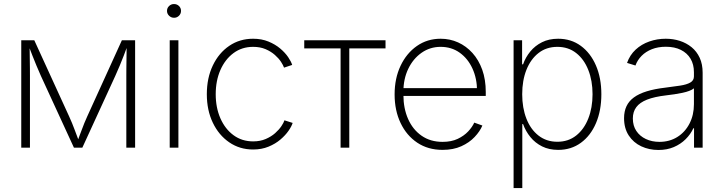

<svg xmlns="http://www.w3.org/2000/svg" viewBox="-20 -746 3657 970"><path d="M87.4 0V-542.5H153.3L329.1 -158.2Q336.9 -141.1 343.8 -124.5Q350.6 -107.9 356.4 -92.3Q362.3 -76.7 368.2 -61Q374 -45.4 379.9 -29.8H370.6Q376 -45.4 381.8 -60.5Q387.7 -75.7 393.6 -91.6Q399.4 -107.4 406.2 -124.3Q413.1 -141.1 420.9 -158.2L595.7 -542.5H662.6V0H618.2V-362.3Q618.2 -381.8 618.4 -401.4Q618.7 -420.9 618.9 -440.2Q619.1 -459.5 619.4 -479Q619.6 -498.5 619.6 -518.1H625Q615.2 -490.7 605.5 -465.6Q595.7 -440.4 585.4 -415.5Q575.2 -390.6 562.5 -362.8L396 0H353.5L186.5 -362.8Q174.3 -390.6 163.8 -415.5Q153.3 -440.4 143.6 -465.6Q133.8 -490.7 123.5 -518.1H129.4Q129.9 -500 130.1 -480.5Q130.4 -460.9 130.6 -441.4Q130.9 -421.9 131.1 -401.9Q131.3 -381.8 131.3 -362.3V0Z M837.4 0V-542.5H881.3V0ZM859.4 -656.2Q844.7 -656.2 834.2 -666.5Q823.7 -676.8 823.7 -690.9Q823.7 -705.6 834.2 -715.6Q844.7 -725.6 858.9 -725.6Q874 -725.6 884.3 -715.6Q894.5 -705.6 894.5 -690.9Q894.5 -676.8 884.3 -666.5Q874 -656.2 859.4 -656.2Z M1258.8 9.3Q1190.9 9.3 1138.2 -26.9Q1085.4 -63 1055.2 -126Q1024.9 -189 1024.9 -270Q1024.9 -352.1 1055.2 -415.3Q1085.4 -478.5 1138.2 -514.4Q1190.9 -550.3 1258.8 -550.3Q1301.8 -550.3 1336.2 -536.1Q1370.6 -522 1395.5 -501Q1420.4 -480 1435.8 -457.3Q1451.2 -434.6 1456.1 -418L1415 -404.3Q1411.1 -416 1399.7 -433.6Q1388.2 -451.2 1368.7 -468.5Q1349.1 -485.8 1321.8 -497.6Q1294.4 -509.3 1258.8 -509.3Q1202.1 -509.3 1159.7 -477.8Q1117.2 -446.3 1093.5 -392.3Q1069.8 -338.4 1069.8 -270Q1069.8 -202.1 1093.5 -148.2Q1117.2 -94.2 1159.7 -63Q1202.1 -31.7 1258.8 -31.7Q1294.4 -31.7 1322.3 -43.7Q1350.1 -55.7 1369.9 -73.2Q1389.6 -90.8 1401.6 -108.6Q1413.6 -126.5 1417 -138.2L1458.5 -125Q1453.1 -107.4 1437.5 -85Q1421.9 -62.5 1396.7 -41Q1371.6 -19.5 1336.7 -5.1Q1301.8 9.3 1258.8 9.3Z M1700.7 0V-501.5H1517.1V-542.5H1927.7V-501.5H1744.6V0Z M2215.8 11.2Q2142.6 11.2 2088.1 -25.1Q2033.7 -61.5 2003.7 -124.8Q1973.6 -188 1973.6 -269Q1973.6 -350.1 2003.7 -413.6Q2033.7 -477.1 2086.2 -513.7Q2138.7 -550.3 2206.1 -550.3Q2253.4 -550.3 2294.4 -531.7Q2335.4 -513.2 2366.9 -478.3Q2398.4 -443.4 2416.3 -393.8Q2434.1 -344.2 2434.1 -281.2V-261.2H2001V-300.8H2409.7L2390.1 -285.6Q2390.1 -349.1 2366.9 -399.7Q2343.8 -450.2 2302.5 -479.7Q2261.2 -509.3 2206.1 -509.3Q2152.3 -509.3 2109.6 -479.2Q2066.9 -449.2 2042.5 -398.2Q2018.1 -347.2 2018.1 -284.2V-266.1Q2018.1 -198.7 2041.7 -145Q2065.4 -91.3 2109.9 -60.3Q2154.3 -29.3 2215.8 -29.3Q2260.3 -29.3 2292.2 -44.4Q2324.2 -59.6 2345.2 -82Q2366.2 -104.5 2376 -126.5L2417 -111.8Q2404.8 -82.5 2377.9 -54Q2351.1 -25.4 2310.5 -7.1Q2270 11.2 2215.8 11.2Z M2574.7 204.1V-542.5H2617.7V-420.9H2622.6Q2634.8 -456.1 2658.9 -485.6Q2683.1 -515.1 2718.3 -532.7Q2753.4 -550.3 2799.8 -550.3Q2865.2 -550.3 2914.3 -514.4Q2963.4 -478.5 2990.7 -415.3Q3018.1 -352.1 3018.1 -270Q3018.1 -187.5 2991 -124Q2963.9 -60.5 2914.8 -24.7Q2865.7 11.2 2800.3 11.2Q2753.9 11.2 2718.8 -6.3Q2683.6 -23.9 2659.4 -53.7Q2635.3 -83.5 2622.6 -119.1H2618.7V204.1ZM2795.9 -29.8Q2851.1 -29.8 2890.9 -61.3Q2930.7 -92.8 2952.1 -147.2Q2973.6 -201.7 2973.6 -270Q2973.6 -338.4 2952.1 -392.6Q2930.7 -446.8 2890.9 -478Q2851.1 -509.3 2795.9 -509.3Q2740.7 -509.3 2700.9 -478.3Q2661.1 -447.3 2639.6 -393.3Q2618.2 -339.4 2618.2 -270Q2618.2 -201.2 2639.4 -146.7Q2660.6 -92.3 2700.7 -61Q2740.7 -29.8 2795.9 -29.8Z M3306.6 11.7Q3259.3 11.7 3219.7 -6.8Q3180.2 -25.4 3156.5 -61.5Q3132.8 -97.7 3132.8 -148.9Q3132.8 -183.1 3145 -209.2Q3157.2 -235.4 3182.6 -253.9Q3208 -272.5 3247.6 -284.7Q3287.1 -296.9 3341.3 -303.2Q3383.8 -308.6 3416.3 -313.5Q3448.7 -318.4 3467.3 -328.9Q3485.8 -339.4 3485.8 -359.9V-381.3Q3485.8 -420.4 3468.8 -449.2Q3451.7 -478 3419.9 -493.9Q3388.2 -509.8 3344.2 -509.8Q3304.7 -509.8 3273.7 -497.6Q3242.7 -485.4 3221.4 -463.9Q3200.2 -442.4 3190.4 -415L3147.9 -428.2Q3162.1 -468.3 3191.4 -495.4Q3220.7 -522.5 3260.3 -536.4Q3299.8 -550.3 3343.3 -550.3Q3380.9 -550.3 3414.3 -539.6Q3447.8 -528.8 3473.9 -507.6Q3500 -486.3 3514.9 -454.1Q3529.8 -421.9 3529.8 -378.4V0H3486.3V-98.1H3482.9Q3468.8 -67.4 3443.6 -42.5Q3418.5 -17.6 3384 -2.9Q3349.6 11.7 3306.6 11.7ZM3311.5 -29.3Q3362.3 -29.3 3401.6 -53.7Q3440.9 -78.1 3463.4 -121.6Q3485.8 -165 3485.8 -219.7V-299.8Q3477.1 -292.5 3462.2 -286.9Q3447.3 -281.2 3428 -277.1Q3408.7 -272.9 3387.5 -269.8Q3366.2 -266.6 3345.2 -264.2Q3286.1 -257.3 3249 -242.7Q3211.9 -228 3194.6 -204.6Q3177.2 -181.2 3177.2 -147.5Q3177.2 -110.8 3194.8 -84.5Q3212.4 -58.1 3242.9 -43.7Q3273.4 -29.3 3311.5 -29.3Z"/></svg>

Font: Inter 16pt ExtraLight
Style: Regular
Weight: 250
Version: Version 4.001;git-66647c0bb